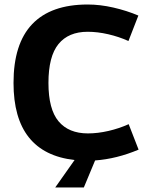

<svg xmlns="http://www.w3.org/2000/svg" viewBox="-20 -701 669 852"><path d="M402 11 352 131H225L311 9Q176 -6 108 -91.5Q40 -177 40 -333Q40 -507 123 -594Q206 -681 369 -681Q424 -681 483 -667.5Q542 -654 594 -632L550 -519Q508 -538 460.5 -549Q413 -560 369 -560Q284 -560 239.5 -505.5Q195 -451 195 -333Q195 -216 240 -162.5Q285 -109 370 -109Q414 -109 461.5 -120Q509 -131 551 -150L595 -37Q498 4 402 11Z"/></svg>

Font: XXII Aven Bold
Style: Regular
Weight: 700
Designer: Lecter Johnson
Foundry: Doubletwo Studios
Version: Version 1.001